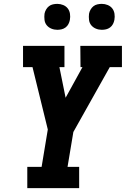

<svg xmlns="http://www.w3.org/2000/svg" viewBox="-20 -972 650 992"><path d="M121 0V-110H195L227 -303L148 -625H99V-735H313V-625H287L319 -467L406 -625H396L395 -735H610V-625H547L359 -290L329 -110H389V0ZM506 -818Q490 -818 475.5 -824Q461 -830 451.5 -841.5Q442 -853 440 -869Q438 -885 440 -901Q442 -912 448 -922.5Q454 -933 463 -940Q472 -947 483.5 -949.5Q495 -952 506 -952Q522 -952 536.5 -946Q551 -940 560 -928.5Q569 -917 571.5 -901Q574 -885 571 -869Q569 -858 563.5 -847.5Q558 -837 548.5 -830Q539 -823 528 -820.5Q517 -818 506 -818ZM276 -818Q260 -818 245.5 -824Q231 -830 221.5 -841.5Q212 -853 210 -869Q208 -885 210 -901Q212 -912 218 -922.5Q224 -933 233 -940Q242 -947 253.5 -949.5Q265 -952 276 -952Q292 -952 306.5 -946Q321 -940 330 -928.5Q339 -917 341.5 -901Q344 -885 341 -869Q339 -858 333.5 -847.5Q328 -837 318.5 -830Q309 -823 298 -820.5Q287 -818 276 -818Z"/></svg>

Font: Iosevka Etoile Extrabold
Style: Italic
Weight: 800
Italic angle: -9°
Designer: Belleve Invis
Foundry: Belleve Invis
Version: Version 22.1.2; ttfautohint (v1.8.4)